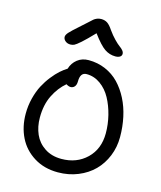

<svg xmlns="http://www.w3.org/2000/svg" viewBox="-140 -1062 1000 1189"><g transform="rotate(15 360.0 -467.5)"><path d="M214.8 -758.8Q195.3 -758.8 182.1 -770Q168.9 -781.2 168.9 -795.9Q168.9 -808.1 183.1 -824.5Q197.3 -840.8 250 -887.2Q266.6 -901.4 286.1 -919.7Q305.7 -938 313.2 -944.3Q320.8 -950.7 333 -955.8Q345.2 -960.9 359.9 -960.9Q382.8 -960.9 399.4 -950Q416 -939 435.1 -910.2Q455.6 -881.3 477.5 -858.9Q499.5 -836.4 512.7 -827.1Q525.9 -817.9 534.4 -807.6Q543 -797.4 543 -786.1Q543 -773.9 532 -766.8Q521 -759.8 502.9 -759.8Q465.8 -759.8 434.1 -781.2Q402.3 -802.7 354 -868.2Q306.6 -818.4 278.6 -793.7Q250.5 -769 239.3 -763.9Q228 -758.8 214.8 -758.8ZM344.2 25.9Q256.8 25.9 191.2 -14.9Q125.5 -55.7 92.3 -123Q59.1 -190.4 59.1 -273.9Q59.1 -325.2 71.5 -373.8Q84 -422.4 103 -458.5Q122.1 -494.6 147 -526.1Q171.9 -557.6 194.3 -577.4Q216.8 -597.2 237.8 -609.9Q249 -647.5 278.8 -671.1Q308.6 -694.8 351.1 -694.8Q408.7 -694.8 458.7 -673.3Q508.8 -651.9 545.4 -613.8Q582 -575.7 608.4 -524.2Q634.8 -472.7 647.9 -411.6Q661.1 -350.6 661.1 -284.2Q661.1 -219.7 637.9 -162.6Q614.7 -105.5 573.5 -64Q532.2 -22.5 472.9 1.7Q413.6 25.9 344.2 25.9ZM149.9 -273.9Q149.9 -214.8 170.9 -167.2Q191.9 -119.6 236.8 -89.8Q281.7 -60.1 344.2 -60.1Q441.9 -60.1 505.9 -121.8Q569.8 -183.6 569.8 -284.2Q569.8 -341.8 555.7 -398.7Q541.5 -455.6 516.1 -502.4Q490.7 -549.3 450 -578.6Q409.2 -607.9 360.8 -607.9Q319.8 -607.9 319.8 -549.8Q319.8 -528.3 309.8 -516.6Q299.8 -504.9 284.2 -504.9Q271.5 -504.9 255.9 -515.1Q210 -476.6 179.9 -416Q149.9 -355.5 149.9 -273.9Z"/></g></svg>

Font: Shantell Sans Bouncy
Style: Regular
Weight: 400
Designer: Stephen Nixon, Anya Danilova, Shantell Martin
Foundry: Arrow Type
Version: Version 1.006;[9816181b4]